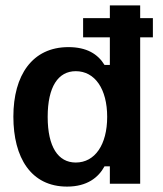

<svg xmlns="http://www.w3.org/2000/svg" viewBox="-20 -687 609 718"><path d="M230.8 10.8C305.8 10.8 348.3 -23.3 370.8 -65H390.8V0H504.2V-547.5H551.7V-619.2H504.2V-666.7H390.8V-619.2H290.8V-547.5H390.8V-444.2H370.8C345.8 -485 304.2 -510.8 235.8 -510.8C100.8 -510.8 30 -405.8 30 -250.8C30 -97.5 95.8 10.8 230.8 10.8ZM263.3 -79.2C197.5 -79.2 158.3 -137.5 158.3 -250C158.3 -362.5 197.5 -420.8 263.3 -420.8C335 -420.8 380.8 -354.2 380.8 -250C380.8 -145.8 335 -79.2 263.3 -79.2Z"/></svg>

Font: Familjen Grotesk SemiBold
Style: Regular
Weight: 600
Designer: Anders Wikstroem, Jonas Baeckman, Matilda Gysing, Kristian Moeller
Foundry: Familjen STHLM AB
Version: Version 2.000